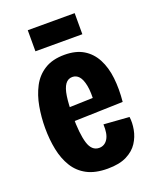

<svg xmlns="http://www.w3.org/2000/svg" viewBox="-135 -781 705 873"><g transform="rotate(-20 217.5 -345.0)"><path d="M234 13Q174 13 134.5 -8Q95 -29 72 -66.5Q49 -104 39 -153Q29 -202 29 -258Q29 -310 38 -360.5Q47 -411 68.5 -452Q90 -493 128.5 -517Q167 -541 225 -541Q280 -541 316.5 -519Q353 -497 374 -457Q395 -417 401 -363.5Q407 -310 401 -249L133 -241V-308L295 -313L278 -284Q282 -340 275.5 -372.5Q269 -405 256 -419.5Q243 -434 224 -434Q203 -434 190 -416Q177 -398 171.5 -361Q166 -324 166 -268Q166 -180 180 -134.5Q194 -89 230 -89Q243 -89 253.5 -95Q264 -101 271.5 -113Q279 -125 282 -142.5Q285 -160 284 -183L407 -174Q411 -146 405 -113Q399 -80 380.5 -51.5Q362 -23 326.5 -5Q291 13 234 13ZM107 -601V-703H334V-601Z"/></g></svg>

Font: Bricolage Grotesque 24pt Condensed
Style: Bold
Weight: 700
Width: 3
Designer: Mathieu Triay
Foundry: Atelier Triay
Version: Version 1.001;gftools[0.9.33.dev8+g029e19f]